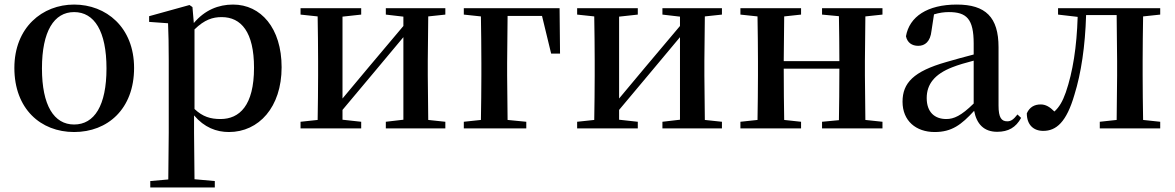

<svg xmlns="http://www.w3.org/2000/svg" viewBox="-20 -563 5151 842"><path d="M305 16C452 16 568 -85 568 -265C568 -444 445 -543 305 -543C166 -543 43 -443 43 -265C43 -86 158 16 305 16ZM305 -17C217 -17 164 -100 164 -263C164 -426 217 -510 305 -510C394 -510 447 -426 447 -263C447 -100 394 -17 305 -17Z M984 16C1115 16 1215 -93 1215 -268C1215 -440 1124 -543 1002 -543C938 -543 878 -519 830 -462L824 -532L811 -541L634 -492V-467L717 -461C719 -412 720 -366 720 -299V19L718 224L639 231V259H922V231L833 223L831 19V-57C876 -4 929 16 984 16ZM833 -434C877 -477 913 -488 952 -488C1038 -488 1094 -422 1094 -266C1094 -100 1030 -41 947 -41C903 -41 869 -51 833 -85Z M1672 -499 1749 -490V-449L1599 -271L1482 -131V-490L1564 -499V-527H1298V-499L1373 -491C1374 -435 1375 -351 1375 -296V-232C1375 -177 1374 -93 1373 -37L1298 -29V0H1564V-29L1482 -38V-81L1627 -254L1749 -400V-38L1672 -29V0H1933V-29L1858 -37L1856 -232V-296L1858 -491L1933 -499V-527H1672Z M2014 -499 2089 -491C2090 -435 2091 -349 2091 -287V-232C2091 -177 2090 -93 2089 -37L2014 -29V0H2288V-29L2206 -37L2204 -232V-287L2206 -493H2357L2397 -328H2436L2434 -527H2014Z M2885 -499 2962 -490V-449L2812 -271L2695 -131V-490L2777 -499V-527H2511V-499L2586 -491C2587 -435 2588 -351 2588 -296V-232C2588 -177 2587 -93 2586 -37L2511 -29V0H2777V-29L2695 -38V-81L2840 -254L2962 -400V-38L2885 -29V0H3146V-29L3071 -37L3069 -232V-296L3071 -491L3146 -499V-527H2885Z M3585 -499 3659 -492C3660 -437 3661 -356 3661 -295H3417L3419 -491L3493 -499V-527H3227V-499L3302 -491C3303 -435 3304 -351 3304 -296V-232C3304 -177 3303 -93 3302 -37L3227 -29V0H3493V-29L3419 -37C3418 -93 3417 -181 3417 -262H3661C3661 -180 3660 -93 3659 -36L3585 -29V0H3850V-29L3775 -37L3773 -232V-296L3775 -491L3850 -499V-527H3585Z M4353 15C4402 15 4435 -4 4458 -46L4442 -61C4424 -38 4413 -31 4397 -31C4372 -31 4359 -47 4359 -100V-356C4359 -488 4302 -543 4176 -543C4047 -543 3968 -490 3953 -404C3959 -376 3979 -362 4007 -362C4036 -362 4060 -380 4065 -428L4076 -500C4099 -507 4120 -510 4141 -510C4219 -510 4250 -480 4250 -372V-324C4209 -313 4166 -302 4130 -291C3986 -250 3938 -199 3938 -117C3938 -33 3997 16 4079 16C4154 16 4196 -16 4252 -77C4263 -19 4295 15 4353 15ZM4250 -109C4195 -55 4163 -41 4130 -41C4079 -41 4044 -71 4044 -133C4044 -194 4079 -238 4156 -268C4181 -278 4215 -288 4250 -297Z M4876 0H5068V-29L4993 -37C4992 -93 4991 -177 4991 -232V-296C4991 -351 4992 -435 4993 -491L5068 -499V-527H4620V-499L4706 -489C4702 -358 4685 -248 4654 -158C4640 -118 4625 -93 4604 -74C4584 -94 4566 -105 4544 -105C4516 -105 4495 -93 4483 -66C4483 -16 4512 11 4555 11C4612 11 4657 -27 4692 -148C4721 -241 4739 -360 4743 -497H4877L4879 -296V-232L4877 -37L4803 -29V0Z"/></svg>

Font: GenKiMin2 TW SB
Style: Regular
Weight: 600
Version: Version 2.100;PS 2.1;hotconv 16.6.51;makeotf.lib2.5.65220 DE